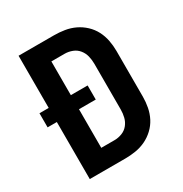

<svg xmlns="http://www.w3.org/2000/svg" viewBox="-171 -863 942 991"><g transform="rotate(-30 300.0 -367.5)"><path d="M79 0V-340H24V-424H79V-735H290Q321 -735 352.5 -730Q384 -725 412.5 -711.5Q441 -698 464.5 -676Q488 -654 502.5 -626Q517 -598 523 -566.5Q529 -535 529 -504V-231Q529 -200 523 -168.5Q517 -137 502.5 -109Q488 -81 464.5 -59Q441 -37 412.5 -23.5Q384 -10 352.5 -5Q321 0 290 0ZM290 -110Q313 -110 335 -118.5Q357 -127 371.5 -145Q386 -163 391.5 -185.5Q397 -208 397 -231V-504Q397 -527 391.5 -549.5Q386 -572 371.5 -590Q357 -608 335 -616.5Q313 -625 290 -625H211V-424H311V-340H211V-110Z"/></g></svg>

Font: Iosevka Custom XBdEx
Style: Regular
Weight: 800
Width: 7
Monospace: yes
Designer: Belleve Invis
Foundry: Belleve Invis
Version: Version 11.2.4; ttfautohint (v1.8.4)